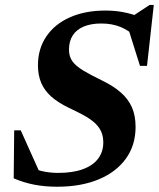

<svg xmlns="http://www.w3.org/2000/svg" viewBox="-20 -730 632 764"><path d="M520.5 -581.5Q493.5 -609 459.5 -622.8Q425.5 -636.5 383 -636.5Q341.5 -636.5 312.8 -624.2Q284 -612 269.2 -588.8Q254.5 -565.5 254.5 -532Q254.5 -505 268.2 -486Q282 -467 311 -449.5Q340 -432 385.5 -410Q431 -388 460.5 -362.2Q490 -336.5 504.8 -303.2Q519.5 -270 519.5 -225Q519.5 -152 480.8 -98.5Q442 -45 372 -16Q302 13 207.5 13Q157 13 114.5 4.5Q72 -4 34.5 -20.5L36.5 -211.5H62.5L148 -21L83 -71Q116 -56.5 146.8 -49.2Q177.5 -42 211 -42Q270 -42 310 -56.8Q350 -71.5 370.5 -98.8Q391 -126 391 -163Q391 -189 381.8 -208.2Q372.5 -227.5 355 -242.8Q337.5 -258 312.2 -271.8Q287 -285.5 255 -300.5Q212 -321 184.5 -345.2Q157 -369.5 144 -400.2Q131 -431 131 -470Q131 -536 164.5 -585.2Q198 -634.5 258.5 -661.2Q319 -688 399.5 -688Q435.5 -688 468.5 -682Q501.5 -676 535 -663L506.5 -665L575.5 -710.5H592L565 -468H537L481.5 -644.5Z"/></svg>

Font: Newsreader 24pt
Style: Bold Italic
Weight: 700
Italic angle: -17°
Designer: Hugues Gentile
Foundry: Production Type
Version: Version 1.003